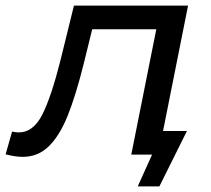

<svg xmlns="http://www.w3.org/2000/svg" viewBox="-68 -550 749 683"><path d="M512 -84H597L499 113H422L473 0H399L488 -446H260L231 -328Q202 -211 173 -139Q144 -67 105.5 -29.5Q67 8 13 8Q-13 8 -48 -1L-25 -82Q-12 -79 -1 -79Q50 -79 82 -141.5Q114 -204 147 -335L195 -530H601Z"/></svg>

Font: Montserrat Alternates Medium
Style: Italic
Weight: 500
Italic angle: -11.3°
Designer: Julieta Ulanovsky
Foundry: Julieta Ulanovsky
Version: Version 7.200